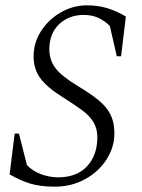

<svg xmlns="http://www.w3.org/2000/svg" viewBox="-20 -690 533 720"><path d="M185 10Q130 10 92 -2Q54 -14 16 -36L35 -189H51L81 -71Q103 -48 134.5 -36.5Q166 -25 198 -25Q268 -25 306.5 -66.5Q345 -108 345 -175Q345 -208 330.5 -232Q316 -256 287.5 -277Q259 -298 216 -325Q158 -361 132 -395.5Q106 -430 106 -479Q106 -530 134 -573.5Q162 -617 208 -643.5Q254 -670 306 -670Q348 -670 383.5 -659Q419 -648 452 -628L434 -479H418L392 -592Q378 -608 353 -621Q328 -634 294 -634Q238 -634 201.5 -599Q165 -564 165 -505Q165 -465 188 -434.5Q211 -404 274 -366Q321 -338 351 -313Q381 -288 395 -259Q409 -230 409 -190Q409 -138 379.5 -92Q350 -46 299 -18Q248 10 185 10Z"/></svg>

Font: Spectral SC Light
Style: Italic
Weight: 300
Italic angle: -10°
Designer: Jean-Baptiste Levee
Foundry: Production Type
Version: Version 2.001